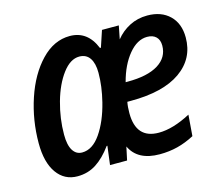

<svg xmlns="http://www.w3.org/2000/svg" viewBox="-84 -662 911 783"><g transform="rotate(-15 371.0 -270.5)"><path d="M34 -161Q34 -258 64 -348Q94 -438 148 -494.5Q202 -551 269 -551Q344 -551 376 -472H380L403 -541H474L463 -485Q487 -515 521 -532.5Q555 -550 596 -550Q655 -550 690 -516Q725 -482 725 -423Q725 -334 652 -282.5Q579 -231 442 -231H427Q423 -211 423 -184Q423 -76 519 -76Q579 -76 654 -116L647 -27Q611 -8 575.5 1Q540 10 500 10Q407 10 376 -56L364 0H292L302 -79H299Q267 -35 232 -12.5Q197 10 153 10Q98 10 66 -35Q34 -80 34 -161ZM450 -310Q534 -310 579 -338Q624 -366 624 -416Q624 -440 610.5 -453Q597 -466 573 -466Q531 -466 495 -422.5Q459 -379 441 -310ZM328 -255Q344 -319 344 -376Q344 -416 329 -438Q314 -460 285 -460Q247 -460 214 -416Q181 -372 162 -304Q143 -236 143 -168Q143 -124 157 -101.5Q171 -79 196 -79Q240 -79 274.5 -129Q309 -179 328 -255Z"/></g></svg>

Font: Noto Sans UI NarrowMedium
Style: Italic
Weight: 500
Width: 4
Italic angle: -12°
Designer: Monotype Design Team
Foundry: Monotype Imaging Inc.
Version: Version 1.001